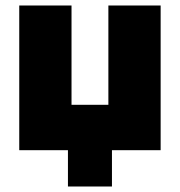

<svg xmlns="http://www.w3.org/2000/svg" viewBox="-20 -546 654 698"><path d="M227 132V0H50V-526H240V-165H374V-526H564V0H387V132Z"/></svg>

Font: Raleway Black
Style: Regular
Weight: 900
Designer: Matt McInerney, Pablo Impallari, Rodrigo Fuenzalida
Foundry: Matt McInerney, Pablo Impallari, Rodrigo Fuenzalida
Version: Version 4.026